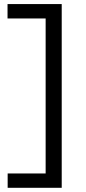

<svg xmlns="http://www.w3.org/2000/svg" viewBox="-20 -786 412 923"><path d="M16.8 116.9V47.8Q49.6 47.8 86.5 47.8Q123.4 47.8 173.8 47.8H236.2L199.4 103.8Q199.4 43.6 199.4 -12.1Q199.4 -67.8 199.4 -134.5V-516.9Q199.4 -583.2 199.4 -638.3Q199.4 -693.3 199.4 -752.4L231.9 -697.2H168.6Q126.8 -697.2 89.2 -697.2Q51.7 -697.2 16.2 -697.2V-766.3H276.7Q276.7 -707.2 276.7 -652.1Q276.7 -597.1 276.7 -530.8V-121.3Q276.7 -54.7 276.7 1Q276.7 56.7 276.7 116.9Z"/></svg>

Font: Commissioner Thin
Style: Regular
Weight: 100
Designer: Kostas Bartsokas
Foundry: Kostas Bartsokas
Version: Version 1.001;gftools[0.9.23]